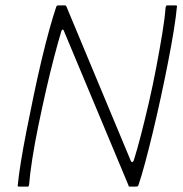

<svg xmlns="http://www.w3.org/2000/svg" viewBox="-20 -693 680 713"><path d="M466 -95Q468 -91 471.5 -91.5Q475 -92 477 -98Q489 -136 503.5 -192Q518 -248 533 -313Q548 -378 560.5 -444Q573 -510 582.5 -567.5Q592 -625 595 -666Q597 -673 600 -673H633Q635 -673 636.5 -672Q638 -671 637 -668Q634 -634 625.5 -581Q617 -528 604.5 -464Q592 -400 577.5 -333Q563 -266 548 -203.5Q533 -141 519 -89Q505 -37 494 -5Q493 -2 490.5 -1Q488 0 486 0H462Q457 0 457 -5L217 -579Q216 -583 213 -583Q210 -583 208 -578Q196 -538 181 -481Q166 -424 151 -358Q136 -292 122.5 -226.5Q109 -161 100 -103.5Q91 -46 88 -7Q87 0 83 0H50Q48 0 46.5 -1Q45 -2 46 -5Q49 -39 57.5 -91.5Q66 -144 78.5 -207.5Q91 -271 105 -338Q119 -405 134 -468.5Q149 -532 163.5 -584Q178 -636 189 -668Q190 -671 192 -672Q194 -673 195 -673H222Q225 -673 227 -668Z"/></svg>

Font: Glory Thin ExtraLight
Style: Italic
Weight: 250
Italic angle: -12°
Version: Version 1.011